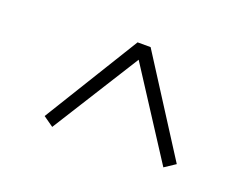

<svg xmlns="http://www.w3.org/2000/svg" viewBox="-60 -639 690 528"><g transform="rotate(20 285.5 -375.5)"><path d="M95.2 -247.1 266.1 -524.9H304.2L481.9 -247.1L450.2 -226.1L285.2 -481L125 -226.1Z"/></g></svg>

Font: Source Han Serif TW ExtraLight
Style: Regular
Weight: 250
Designer: Ryoko NISHIZUKA Ë•øÂ°öÊ∂ºÂ≠ê (kana & ideographs); Frank Grie√ühammer (Latin, Greek & Cyrillic); Wenlong ZHANG Âº†ÊñáÈæô 
Foundry: Adobe
Version: Version 2.003;hotconv 1.1.1;makeotfexe 2.6.0